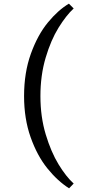

<svg xmlns="http://www.w3.org/2000/svg" viewBox="-20 -812 500 1045"><path d="M111 -289Q111 -417 148 -519.5Q185 -622 240.5 -689.5Q296 -757 355 -792L381 -766Q340 -728 298.5 -661Q257 -594 228.5 -498Q200 -402 200 -289Q200 -176 229 -80Q258 16 299 83Q340 150 381 187L356 213Q293 173 237.5 104Q182 35 146.5 -65.5Q111 -166 111 -289Z"/></svg>

Font: Lopes Sans
Style: Regular
Weight: 400
Designer: Gabriel Lam, Diego Maldonado
Foundry: TypeRant, Foresti Design
Version: Version 4.000